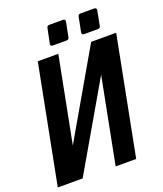

<svg xmlns="http://www.w3.org/2000/svg" viewBox="-175 -1010 949 1116"><g transform="rotate(-20 300.0 -452.5)"><path d="M242.2 -785.2H328.1C336.9 -785.2 342.3 -789.6 343.8 -798.3L361.8 -889.2C363.8 -898.9 359.4 -905.3 349.1 -905.3H263.7C254.9 -905.3 250 -900.4 248 -892.1L229.5 -801.3C227.5 -791.5 231.9 -785.2 242.2 -785.2ZM435.5 -785.2H522C530.8 -785.2 536.1 -789.6 537.6 -798.3L555.2 -889.2C557.1 -898.9 551.8 -905.3 542 -905.3H456.5C447.8 -905.3 442.4 -900.9 440.9 -892.1L422.9 -801.3C420.9 -791.5 425.3 -785.2 435.5 -785.2ZM-12.7 0H141.1L448.2 -529.8L345.2 0H472.2L613.8 -729H459L152.8 -199.2L255.9 -729H128.9Z"/></g></svg>

Font: Hack
Style: Bold Oblique
Weight: 700
Italic angle: -12°
Monospace: yes
Designer: Christopher Simpkins
Foundry: Christopher Simpkins
Version: Version 2.010